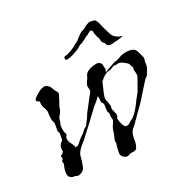

<svg xmlns="http://www.w3.org/2000/svg" viewBox="-87 -493 557 585"><g transform="rotate(-20 191.0 -200.5)"><path d="M70 14Q68 14 66 13.5Q64 13 62 12H54Q50 12 46.5 9.5Q43 7 41 5Q38 -1 38 -9Q38 -17 39.5 -24Q41 -31 42 -35Q41 -37 41 -38Q41 -39 40 -40V-45Q40 -46 41 -47Q41 -47 43 -49Q45 -54 43 -55Q42 -57 42 -61Q44 -63 44 -63H46Q46 -64 48 -64Q48 -66 49 -67L52 -70Q52 -73 51 -75V-79Q50 -83 51 -87Q53 -93 53 -93Q54 -96 58 -100Q60 -102 62 -106V-128Q60 -130 60 -132Q58 -132 58 -135V-162Q56 -164 56 -166Q55 -168 54.5 -169Q54 -170 53 -171L51 -186Q50 -190 50.5 -194Q51 -198 50 -202Q47 -212 43 -217Q38 -225 38 -238Q37 -239 36 -239.5Q35 -240 33 -241Q31 -241 30 -242Q29 -243 28 -244V-249Q34 -257 42 -263Q50 -271 60 -275Q66 -277 68 -277Q73 -277 77 -274Q83 -270 85 -267L91 -257Q93 -253 97 -249Q102 -244 100 -239L97 -228Q96 -224 95 -221Q94 -218 93 -216L88 -201Q88 -197 87 -193Q86 -189 84 -185Q83 -181 80 -178Q80 -177 79 -175.5Q78 -174 77 -172Q77 -169 76 -168V-164Q75 -162 75 -158.5Q75 -155 73 -151Q73 -147 73 -143Q73 -139 74 -136Q74 -128 79 -120Q81 -115 78 -112Q76 -108 76 -106Q76 -98 81 -90L89 -79Q91 -77 91 -75Q91 -72 93 -70Q95 -72 97 -71Q97 -71 98 -71Q99 -71 100 -72Q102 -73 103.5 -75Q105 -77 107 -79L114 -88L128 -102Q131 -105 135 -111Q137 -114 140 -116Q145 -119 146 -122L156 -142Q158 -147 160.5 -153Q163 -159 166 -164L175 -181L185 -200Q186 -202 187 -203.5Q188 -205 189 -207L193 -215V-217Q193 -221 192 -225Q189 -232 191 -239L194 -247L197 -253L200 -261Q200 -265 203 -269Q211 -281 232 -286L241 -288Q244 -288 250 -286Q254 -284 257 -277Q257 -273 258 -270Q259 -267 260 -263Q260 -259 257 -253L269 -260L278 -265L285 -269Q286 -270 287.5 -270.5Q289 -271 290 -272Q293 -274 295.5 -274.5Q298 -275 302 -276Q307 -278 313 -282Q319 -286 324 -287Q335 -291 348 -291Q363 -291 369 -282Q371 -278 374.5 -271.5Q378 -265 379 -261Q381 -260 381 -257Q383 -252 381 -247V-232Q381 -227 379.5 -221.5Q378 -216 373 -205Q372 -200 368 -197Q364 -194 362 -190L339 -153Q333 -143 327 -133.5Q321 -124 314 -115L286 -75L280 -67Q275 -62 274 -59Q271 -54 270 -46.5Q269 -39 269 -30V-24Q269 -12 264 -2Q262 1 255 3Q249 3 243 5L235 9Q230 11 225 9Q211 4 211 -9Q211 -16 211.5 -23Q212 -30 213 -37Q215 -42 212 -44Q212 -50 213 -53Q214 -57 215 -61.5Q216 -66 217 -70Q217 -75 218 -79.5Q219 -84 220 -88L224 -98Q226 -102 228 -108Q228 -112 227 -115L225 -122V-132Q225 -132 223 -136Q221 -136 221 -139Q220 -143 220 -146Q220 -149 220 -152Q220 -155 220 -158Q220 -161 219 -165Q218 -167 213 -172Q212 -174 212 -180Q212 -189 209 -193Q206 -189 203 -184.5Q200 -180 196 -176Q192 -172 189 -168Q186 -164 183 -160L157 -125L131 -91Q128 -87 125 -83Q122 -79 118 -75Q114 -71 110.5 -66.5Q107 -62 104 -57Q99 -49 98 -41L96 -22L93 -5Q90 5 83 9Q76 14 70 14ZM258 -78Q267 -78 270 -81Q272 -84 278 -88Q288 -95 295.5 -105.5Q303 -116 309 -128L318 -146L328 -164L343 -206Q343 -208 343.5 -209.5Q344 -211 344 -213Q344 -216 342 -224Q339 -231 341 -239Q337 -243 335.5 -248Q334 -253 329 -256Q322 -260 316.5 -263Q311 -266 304 -266Q301 -266 295 -264Q292 -263 290.5 -264Q289 -265 286 -263Q284 -262 281 -260.5Q278 -259 276 -257Q275 -257 273.5 -256Q272 -255 271 -255Q270 -255 266.5 -254Q263 -253 262 -252Q258 -251 257 -249.5Q256 -248 252 -246Q251 -245 249.5 -243Q248 -241 247 -241L238 -230Q232 -205 229.5 -194Q227 -183 228 -176L232 -166L236 -154Q238 -149 236 -146Q236 -142 237 -139L240 -134Q240 -132 242 -128Q246 -123 244 -113Q241 -110 242 -108L246 -95L252 -83ZM298 -327Q295 -327 293.5 -328Q292 -329 291 -329Q287 -332 286 -335Q285 -340 280 -341Q277 -344 275 -351Q274 -359 269 -365Q268 -367 266.5 -372Q265 -377 264 -379Q263 -388 259 -388Q256 -389 254 -387L248 -383Q247 -381 244 -379.5Q241 -378 238 -376Q234 -372 228 -368Q226 -366 224 -365Q222 -364 221 -363L216 -360Q213 -360 209 -356Q204 -351 198.5 -347.5Q193 -344 187 -341Q184 -338 173 -334Q165 -330 159 -330Q154 -330 154 -335Q154 -341 156 -341L164 -344Q166 -344 168 -345Q170 -346 171 -347Q180 -351 188 -357L210 -374Q212 -378 215 -380.5Q218 -383 219 -385Q222 -387 224 -389.5Q226 -392 229 -394Q235 -398 238 -399Q241 -400 244 -403Q247 -406 248 -407L261 -414Q263 -415 267 -414.5Q271 -414 275 -414Q281 -414 283.5 -410.5Q286 -407 288 -404Q290 -400 291.5 -396.5Q293 -393 295 -388Q297 -384 303.5 -370.5Q310 -357 314 -352Q316 -351 318.5 -349Q321 -347 322 -346Q324 -345 326 -344.5Q328 -344 331 -342Q333 -341 336 -341Q339 -341 340 -341Q342 -341 342 -339.5Q342 -338 340 -338Q336 -337 332.5 -335.5Q329 -334 326 -333Q323 -332 318.5 -331.5Q314 -331 309 -329Q305 -327 298 -327Z"/></g></svg>

Font: Estonia
Style: Regular
Weight: 400
Designer: Robert E. Leuschke
Foundry: Robert E. Leuschke
Version: Version 1.014; ttfautohint (v1.8.3)